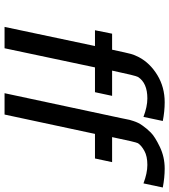

<svg xmlns="http://www.w3.org/2000/svg" viewBox="30 -773 743 843"><g transform="rotate(90 401.5 -351.5)"><path d="M98.1 0 182.1 -397H112.8L127.9 -472.2H198.2Q212.4 -539.1 216.8 -554.9Q221.2 -570.8 231 -589.8Q256.8 -638.7 309.8 -670.9Q362.8 -703.1 429.2 -703.1Q468.3 -703.1 511.2 -694.8L493.2 -609.9Q448.2 -627 412.1 -627Q344.2 -627 317.9 -585.9Q312 -576.2 290 -472.2H400.9L384.8 -397H275.9L191.9 0ZM389.2 0 498 -508.8Q499 -513.7 502 -528.3Q504.9 -543 506.3 -549.1Q507.8 -555.2 511.5 -566.2Q515.1 -577.1 519.5 -586.2Q523.9 -595.2 530.8 -605Q543.9 -624 562 -642.1Q580.1 -660.2 624.5 -681.6Q668.9 -703.1 720.2 -703.1Q759.3 -703.1 803.2 -694.8L785.2 -609.9Q740.2 -627 704.1 -627Q666 -627 642.6 -614Q619.1 -601.1 608.9 -585.9Q604 -578.1 582 -472.2H691.9L675.8 -397H567.9L482.9 0Z"/></g></svg>

Font: CMU Bright
Style: SemiBoldOblique
Weight: 600
Italic angle: -12°
Version: Version 0.7.0